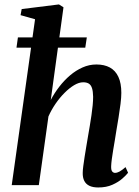

<svg xmlns="http://www.w3.org/2000/svg" viewBox="-20 -837 628 868"><path d="M424 10.5Q399.5 10.5 383.8 2.8Q368 -5 360.8 -19.8Q353.5 -34.5 354 -55.5Q354 -67.5 356.5 -86.2Q359 -105 362.5 -128Q366 -151 370.2 -175.2Q374.5 -199.5 378 -221.5Q382 -244 386 -268.2Q390 -292.5 393.5 -316.2Q397 -340 399 -361.2Q401 -382.5 401 -399.5Q400.5 -424 396 -438.2Q391.5 -452.5 381.8 -458.8Q372 -465 356 -465Q337 -465 315.2 -452Q293.5 -439 271.8 -417.2Q250 -395.5 231 -367.8Q212 -340 199 -310.5L155.5 0H33L138.5 -750L73 -768.5L78 -796L246.5 -817L267 -804L209.5 -385Q226 -416.5 248.2 -445.2Q270.5 -474 297 -496.5Q323.5 -519 353.5 -532.2Q383.5 -545.5 416 -545.5Q451.5 -545.5 476.8 -531.8Q502 -518 515.2 -489.5Q528.5 -461 528.5 -417Q528.5 -396.5 524.8 -366.8Q521 -337 515.8 -304.8Q510.5 -272.5 505.5 -243Q502.5 -223 498.8 -201Q495 -179 491.5 -157.8Q488 -136.5 485.5 -117.8Q483 -99 482.5 -85.5Q482 -68 487.2 -61.8Q492.5 -55.5 500 -55.5Q509.5 -55.5 520.5 -61.5Q531.5 -67.5 547.5 -81.5L559 -56Q551.5 -46 533.5 -30Q515.5 -14 488.2 -1.8Q461 10.5 424 10.5ZM61 -668H372.5L365.5 -621.5H54.5Z"/></svg>

Font: Merriweather 72pt SemiBold
Style: Italic
Weight: 600
Italic angle: -7.8°
Version: Version 2.101